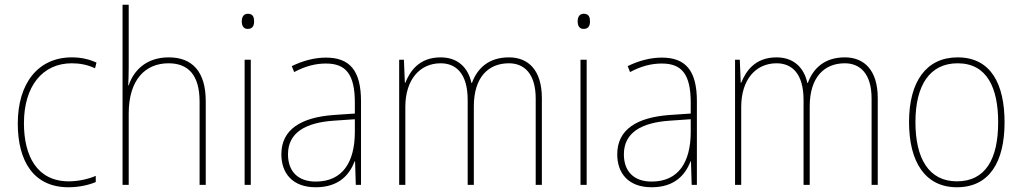

<svg xmlns="http://www.w3.org/2000/svg" viewBox="-20 -780 4313 810"><path d="M269 10C314 10 356 0 384 -12V-38C351 -24 310 -15 270 -15C137 -15 81 -121 81 -260C81 -416 159 -513 283 -513C316 -513 349 -507 381 -492L387 -516C356 -530 323 -538 283 -538C141 -538 55 -429 55 -259C55 -101 121 10 269 10Z M523 -495V-760H497V0H523V-301C523 -446 595 -513 691 -513C772 -513 822 -466 822 -351V0H848V-353C848 -478 791 -538 692 -538C593 -538 542 -478 523 -420H521C522 -446 523 -464 523 -495Z M1026 -722C1006 -722 1000 -706 1000 -690C1000 -673 1006 -658 1025 -658C1046 -658 1052 -672 1052 -690C1052 -706 1048 -722 1026 -722ZM1038 -528H1012V0H1038Z M1355 -537C1305 -537 1256 -523 1211 -501L1221 -476C1270 -502 1313 -512 1355 -512C1439 -512 1477 -467 1477 -347V-301L1389 -295C1250 -285 1167 -234 1167 -129C1167 -49 1214 10 1312 10C1409 10 1454 -42 1476 -99H1478L1481 0H1503V-353C1503 -483 1455 -537 1355 -537ZM1390 -271 1477 -277V-220C1476 -98 1427 -14 1312 -14C1237 -14 1195 -57 1195 -129C1195 -220 1268 -263 1390 -271Z M2127 -538C2043 -538 1994 -493 1971 -430H1969C1955 -495 1911 -538 1839 -538C1747 -538 1709 -478 1690 -431H1688L1684 -528H1664V0H1690V-329C1690 -445 1752 -513 1839 -513C1903 -513 1953 -471 1953 -358V0H1979V-331C1979 -454 2040 -513 2127 -513C2191 -513 2240 -470 2240 -364V0H2266V-366C2266 -484 2209 -538 2127 -538Z M2443 -722C2423 -722 2417 -706 2417 -690C2417 -673 2423 -658 2442 -658C2463 -658 2469 -672 2469 -690C2469 -706 2465 -722 2443 -722ZM2455 -528H2429V0H2455Z M2772 -537C2722 -537 2673 -523 2628 -501L2638 -476C2687 -502 2730 -512 2772 -512C2856 -512 2894 -467 2894 -347V-301L2806 -295C2667 -285 2584 -234 2584 -129C2584 -49 2631 10 2729 10C2826 10 2871 -42 2893 -99H2895L2898 0H2920V-353C2920 -483 2872 -537 2772 -537ZM2807 -271 2894 -277V-220C2893 -98 2844 -14 2729 -14C2654 -14 2612 -57 2612 -129C2612 -220 2685 -263 2807 -271Z M3544 -538C3460 -538 3411 -493 3388 -430H3386C3372 -495 3328 -538 3256 -538C3164 -538 3126 -478 3107 -431H3105L3101 -528H3081V0H3107V-329C3107 -445 3169 -513 3256 -513C3320 -513 3370 -471 3370 -358V0H3396V-331C3396 -454 3457 -513 3544 -513C3608 -513 3657 -470 3657 -364V0H3683V-366C3683 -484 3626 -538 3544 -538Z M4218 -264C4218 -423 4162 -538 4020 -538C3888 -538 3815 -436 3815 -265C3815 -97 3883 10 4017 10C4154 10 4218 -97 4218 -264ZM3842 -265C3842 -421 3903 -513 4020 -513C4145 -513 4191 -408 4191 -264C4191 -110 4138 -15 4017 -15C3898 -15 3842 -112 3842 -265Z"/></svg>

Font: Noto Sans Sinhala UI SemiCondensed Thin
Style: Regular
Weight: 100
Width: 4
Designer: Jelle Bosma - Monotype Design Team
Foundry: Monotype Imaging Inc.
Version: Version 2.006